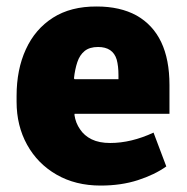

<svg xmlns="http://www.w3.org/2000/svg" viewBox="-20 -558 572 588"><path d="M288.1 10.3Q210.9 10.3 152.8 -23.4Q95.2 -56.6 63 -114.7Q30.8 -172.9 30.8 -246.1V-264.2Q30.8 -345.2 59.1 -406.7Q87.4 -468.8 142.1 -503.7Q196.8 -538.6 276.4 -538.1Q347.7 -538.1 397.9 -510.7Q499 -453.6 499 -297.9V-209.5H208.5L208 -206.1Q211.4 -181.6 225.1 -162.1Q237.8 -142.6 260.7 -131.3Q283.7 -120.1 317.4 -120.1Q381.8 -120.1 450.2 -151.9L489.3 -48.3Q453.6 -22.9 402.3 -6.3Q351.1 10.3 288.1 10.3ZM206.5 -317.9 208.5 -315.4H342.8V-328.1Q342.8 -355.5 337.4 -375.5Q325.7 -414.1 280.3 -414.1Q254.4 -414.1 239.3 -401.9Q224.1 -389.6 216.8 -367.7Q209.5 -345.7 206.5 -317.9Z"/></svg>

Font: Battambang Black
Style: Regular
Weight: 900
Designer: Danh Hong
Version: Version 8.002; ttfautohint (v1.8.3)